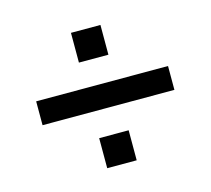

<svg xmlns="http://www.w3.org/2000/svg" viewBox="-80 -633 759 692"><g transform="rotate(-15 300.0 -286.5)"><path d="M239 -428V-539H349V-428ZM546 -333V-244H54V-333ZM239 -34V-146H349V-34Z"/></g></svg>

Font: Muli-Bold
Style: Bold
Weight: 700
Version: Version 2.000